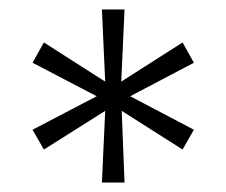

<svg xmlns="http://www.w3.org/2000/svg" viewBox="-20 -708 480 407"><path d="M196 -321 203 -473 73 -391 49 -433 185 -504 49 -575 73 -618 203 -535 196 -688H244L237 -535L367 -618L391 -575L256 -504L391 -433L367 -391L238 -473L244 -321Z"/></svg>

Font: Saira Light
Style: Regular
Weight: 300
Designer: Hector Gatti with collaboration of the Omnibus-Type team
Foundry: Omnibus-Type
Version: Version 1.100; ttfautohint (v1.8.3)